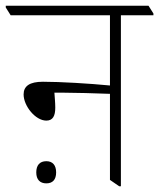

<svg xmlns="http://www.w3.org/2000/svg" viewBox="-46 -642 553 667"><path d="M115 -223C138 -223 146 -240 146 -268C146 -285 144 -305 143 -320C153 -320 167 -320 177 -320C214 -320 282 -318 336 -316V-17L368 5H374V-589H487V-595L470 -622H-26V-616L-9 -589H336V-345C264 -352 163 -358 103 -358C57 -358 36 -343 36 -314C36 -274 77 -223 115 -223ZM115 -5C137 -5 149 -18 149 -43C149 -68 137 -82 115 -82C92 -82 80 -68 80 -43C80 -18 93 -5 115 -5Z"/></svg>

Font: Noto Serif Devanagari SemiCondensed ExtraLight
Style: Regular
Weight: 200
Width: 4
Designer: Universal Thirst, Indian Type Foundry and the Monotype Design Team
Foundry: Monotype Imaging Inc.
Version: Version 2.004